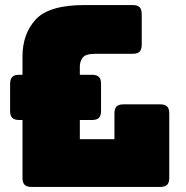

<svg xmlns="http://www.w3.org/2000/svg" viewBox="-20 -740 735 760"><path d="M650 -36Q650 -17 641.5 -8.5Q633 0 614 0H105Q86 0 77.5 -8.5Q69 -17 69 -36V-265H56Q37 -265 28.5 -273.5Q20 -282 20 -301V-408Q20 -427 28.5 -435.5Q37 -444 56 -444H69V-516Q69 -606 121.5 -663Q174 -720 315 -720H505Q524 -720 532.5 -711.5Q541 -703 541 -684V-563Q541 -544 532.5 -535.5Q524 -527 505 -527H357Q318 -527 307 -511.5Q296 -496 296 -477V-444H344Q363 -444 371.5 -435.5Q380 -427 380 -408V-301Q380 -282 371.5 -273.5Q363 -265 344 -265H296V-189H433V-291Q433 -310 441.5 -318.5Q450 -327 469 -327H614Q633 -327 641.5 -318.5Q650 -310 650 -291Z"/></svg>

Font: Bungee
Style: Regular
Weight: 400
Designer: David Jonathan Ross
Foundry: David Jonathan Ross
Version: Version 1.001;PS 1.0;hotconv 1.0.72;makeotf.lib2.5.5900